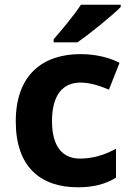

<svg xmlns="http://www.w3.org/2000/svg" viewBox="-20 -786 556 816"><path d="M493 -756V-766H324C295 -721 240 -656 208 -619V-606H309C360 -641 455 -718 493 -756ZM311 10C381 10 431 -5 473 -31V-154C428 -129 377 -112 320 -112C246 -112 201 -163 201 -271C201 -380 245 -435 322 -435C362 -435 403 -422 443 -405L488 -519C444 -542 385 -556 322 -556C164 -556 47 -470 47 -270C47 -76 153 10 311 10Z"/></svg>

Font: Noto Sans Myanmar UI
Style: Bold
Weight: 700
Designer: Monotype Design Team
Foundry: Monotype Imaging Inc.
Version: Version 2.103